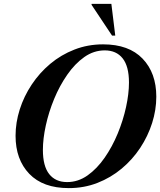

<svg xmlns="http://www.w3.org/2000/svg" viewBox="-20 -955 824 987"><path d="M783.5 -458Q783.5 -390 762 -322.5Q740.5 -255 700.8 -194.8Q661 -134.5 605.2 -88Q549.5 -41.5 481 -14.8Q412.5 12 333.5 12Q201 12 130.5 -61.5Q60 -135 60 -257Q60 -325 81.5 -392.5Q103 -460 143 -520.2Q183 -580.5 238.5 -627Q294 -673.5 362.8 -700.2Q431.5 -727 510 -727Q642.5 -727 713 -653.5Q783.5 -580 783.5 -458ZM200.5 -184.5Q200.5 -101 233 -60Q265.5 -19 325 -19Q381.5 -19 430 -53.2Q478.5 -87.5 517.8 -144Q557 -200.5 585 -268.2Q613 -336 628 -404.8Q643 -473.5 643 -530.5Q643 -614 610.5 -655Q578 -696 518.5 -696Q462 -696 413.5 -661.8Q365 -627.5 325.8 -571Q286.5 -514.5 258.5 -446.8Q230.5 -379 215.5 -310.2Q200.5 -241.5 200.5 -184.5ZM572.5 -772H556L450.5 -930.5L451 -935H552.5Z"/></svg>

Font: Newsreader Display SemiBold
Style: Italic
Weight: 600
Italic angle: -17°
Designer: Hugues Gentile
Foundry: Production Type
Version: Version 1.001